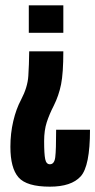

<svg xmlns="http://www.w3.org/2000/svg" viewBox="-20 -620 358 720"><path d="M217.5 -427.5H89.5Q89 -377.5 86.2 -335Q83.5 -292.5 59 -246Q40.5 -211.5 29.8 -165.8Q19 -120 19 -69.5Q19 10.5 49.5 45.2Q80 80 167 80Q247.5 80 282.5 41.5Q317.5 3 317.5 -133.5H190.5Q190.5 -57 187.2 -30.5Q184 -4 167 -4Q153.5 -4 149.5 -23.2Q145.5 -42.5 145.5 -91Q145.5 -131 155.2 -161.2Q165 -191.5 181.5 -223.5Q200.5 -261.5 209 -303.5Q217.5 -345.5 217.5 -427.5ZM217.5 -497V-600H88V-497Z"/></svg>

Font: Anybody UltraCondensed
Style: Bold
Weight: 700
Width: 1
Version: Version 1.113;gftools[0.9.25]